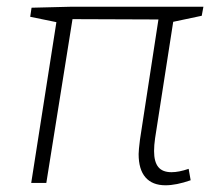

<svg xmlns="http://www.w3.org/2000/svg" viewBox="-20 -545 641 572"><path d="M496 -480 442 -133Q439 -112 439 -95Q439 -63 451.5 -47.5Q464 -32 491 -32Q513 -32 542 -42L548 -8Q505 7 473 7Q434 7 413.5 -16.5Q393 -40 393 -86Q393 -97 397 -129L452 -487L196 -488L118 0H73L148 -479L70 -495L74 -522L194 -525H586L581 -498Z"/></svg>

Font: Bitter Pro Light
Style: Italic
Weight: 300
Italic angle: -9°
Designer: Sol Matas, and Bitter project Authors
Foundry: Sol Matas
Version: Version 1.010